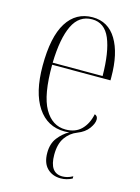

<svg xmlns="http://www.w3.org/2000/svg" viewBox="-117 -609 657 903"><g transform="rotate(15 211.5 -157.5)"><path d="M270 228Q229 228 203.5 202.5Q178 177 178 128Q178 83 200.5 54Q223 25 253 8Q247 9 241.5 9.5Q236 10 230 10Q146 10 98.5 -61Q51 -132 51 -262Q51 -403 95 -473Q139 -543 220 -543Q296 -543 336.5 -476Q377 -409 377 -293V-278H93Q92 -131 129.5 -65.5Q167 0 232 0Q280 0 308.5 -28.5Q337 -57 347 -105Q362 -100 362 -83Q362 -64 344 -39Q326 -14 290 0Q256 13 234 44Q212 75 212 128Q212 217 275 217Q286 217 298 214Q310 211 325 203V214Q298 228 270 228ZM336 -288Q335 -405 308 -469Q281 -533 220 -533Q157 -533 126.5 -470Q96 -407 93 -288Z"/></g></svg>

Font: Noto Serif Display Condensed ExtraLight
Style: Regular
Weight: 200
Width: 3
Designer: Monotype Design Team
Foundry: Monotype Imaging Inc.
Version: Version 2.009